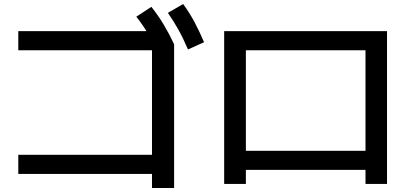

<svg xmlns="http://www.w3.org/2000/svg" viewBox="-20 -875 2040 955"><path d="M736 60V-10H71V-105H736V-625H71V-720H806L846 -655V60ZM766 -613Q739 -669 714 -711Q689 -753 658 -792L733 -841Q767 -798 794 -753Q821 -708 846 -655ZM915 -629Q891 -685 867 -728Q843 -771 815 -811L891 -855Q923 -811 947.5 -765Q972 -719 995 -665Z M1095 40V-720H1905V40H1798V-30H1203V40ZM1203 -125H1798V-625H1203Z"/></svg>

Font: M PLUS 1 Medium
Style: Regular
Weight: 500
Designer: Coji Morishita
Foundry: UNDERFOREST DESIGN
Version: Version 1.001